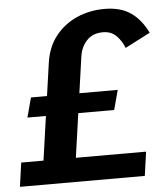

<svg xmlns="http://www.w3.org/2000/svg" viewBox="-52 -752 696 798"><g transform="rotate(-5 295.5 -353.0)"><path d="M13 -100H106L163 -500Q172 -567 207.5 -612.5Q243 -658 296.5 -682Q350 -706 413 -706Q480 -706 522.5 -676.5Q565 -647 592 -591L487 -537Q476 -566 454.5 -588Q433 -610 398 -610Q355 -610 330 -582.5Q305 -555 300 -514L241 -100H534L520 0H-1ZM55 -284 77 -366H439L417 -284Z"/></g></svg>

Font: Rosario Light
Style: Bold Italic
Weight: 700
Italic angle: -8.05°
Version: Version 1.101; ttfautohint (v1.8.1.43-b0c9)